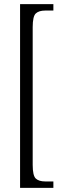

<svg xmlns="http://www.w3.org/2000/svg" viewBox="-20 -780 307 928"><path d="M77 128V-760H238V-729H199Q168 -729 153 -715Q138 -701 138 -649V17Q138 69 153 83Q168 97 199 97H238V128Z"/></svg>

Font: Noto Serif Tamil ExtraCondensed Light
Style: Regular
Weight: 300
Width: 2
Designer: Indian Type Foundry, Tom Grace, and the Monotype Design Team
Foundry: Monotype Imaging Inc.
Version: Version 2.004; ttfautohint (v1.8.4.7-5d5b)